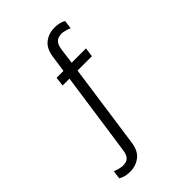

<svg xmlns="http://www.w3.org/2000/svg" viewBox="-263 -835 1126 1126"><g transform="rotate(-45 300.0 -272.0)"><path d="M128 184Q115 184 101 182Q87 180 75.5 175.5Q64 171 55 166L62 114Q73 119 92 124Q111 129 122 129Q137 129 150.5 125Q164 121 174 106.5Q184 92 188 63L262 -454H205L212 -511H269L284 -613Q292 -673 327.5 -700.5Q363 -728 411 -728Q425 -728 438 -726Q451 -724 463 -720Q475 -716 483 -711L476 -658Q466 -663 446.5 -668.5Q427 -674 416 -674Q403 -674 389 -669.5Q375 -665 364.5 -651Q354 -637 350 -608L337 -511H456L448 -454H329L255 68Q247 129 211.5 156.5Q176 184 128 184Z"/></g></svg>

Font: Chivo Mono Medium ExtraLight
Style: Italic
Weight: 250
Italic angle: -8.05°
Monospace: yes
Version: Version 1.008